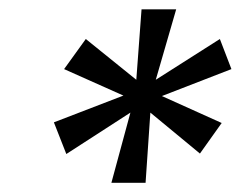

<svg xmlns="http://www.w3.org/2000/svg" viewBox="-20 -754 526 414"><path d="M359.9 -733.9 315.9 -582 454.1 -669.9 479 -605 329.1 -546.9 458 -488.8 411.1 -422.9 304.2 -511.2 293.9 -359.9H220.2L261.2 -511.2L123 -421.9L96.2 -490.2L246.1 -547.9L118.2 -605L165 -669.9L273.9 -582L285.2 -733.9Z"/></svg>

Font: Poppins
Style: Italic
Weight: 400
Italic angle: -10°
Designer: Ninad Kale (Devanagari), Jonny Pinhorn (Latin)
Foundry: Indian Type Foundry
Version: Version 3.200;PS 1.000;hotconv 16.6.54;makeotf.lib2.5.65590